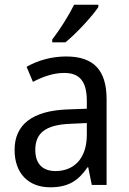

<svg xmlns="http://www.w3.org/2000/svg" viewBox="-20 -786 548 816"><path d="M398 -756V-766H295C273 -721 235 -661 202 -618V-606H258C303 -642 373 -718 398 -756ZM261 -546C197 -546 138 -528 93 -502L120 -438C162 -460 206 -476 253 -476C316 -476 349 -443 349 -357V-324L269 -321C117 -316 42 -256 42 -149C42 -49 101 10 193 10C270 10 312 -17 352 -75H355L370 0H433V-364C433 -486 380 -546 261 -546ZM281 -260 349 -263V-213C349 -111 293 -59 216 -59C164 -59 130 -87 130 -149C130 -218 170 -256 281 -260Z"/></svg>

Font: Noto Sans Thai Looped SemiCondensed
Style: Regular
Weight: 400
Width: 4
Designer: Sasikarn Vongin, Ben Mitchell
Foundry: The Fontpad Ltd
Version: Version 1.001